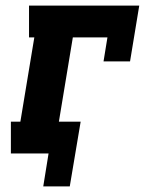

<svg xmlns="http://www.w3.org/2000/svg" viewBox="-20 -550 540 688"><path d="M135 118 154 0H19V-114H53L103 -416H84V-530H479L446 -330H351L365 -416H241L191 -114H269L230 118Z"/></svg>

Font: Iosevka Curly Slab HvObl
Style: Regular
Weight: 900
Italic angle: -9°
Monospace: yes
Designer: Belleve Invis
Foundry: Belleve Invis
Version: Version 11.1.0; ttfautohint (v1.8.3)